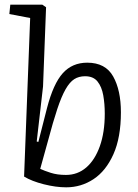

<svg xmlns="http://www.w3.org/2000/svg" viewBox="-20 -787 589 821"><path d="M263 14Q219 14 167.5 1Q116 -12 83 -32L109 -710L20 -727L24 -767H161L177 -756L164 -417L137 -182L144 -180L181 -325Q208 -429 248.5 -474Q289 -519 353 -519Q431 -519 464 -460Q497 -401 497 -307Q497 -199 465 -127.5Q433 -56 380 -21Q327 14 263 14ZM344 -461Q317 -461 297.5 -448.5Q278 -436 260.5 -405.5Q243 -375 225 -321Q207 -267 185 -184L152 -65Q169 -57 197 -48Q225 -39 262 -39Q312 -39 349 -71Q386 -103 407 -162Q428 -221 428 -301Q428 -343 421.5 -379.5Q415 -416 397 -438.5Q379 -461 344 -461Z"/></svg>

Font: Literata 12pt Light
Style: Italic
Weight: 300
Italic angle: -2°
Designer: Latin by Veronika Burian and Jose Scaglione. Greek by Irene Vlachou. Cyrillic by Vera Evstafieva
Foundry: TypeTogether
Version: Version 3.002